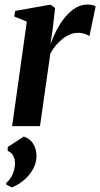

<svg xmlns="http://www.w3.org/2000/svg" viewBox="-20 -555 441 845"><path d="M33.5 0 98 -460 42.5 -482.5 47 -507 202 -534.5 222.5 -520 212.5 -432.5 202 -359.5Q212.5 -390.5 228.5 -421.2Q244.5 -452 265.2 -477.8Q286 -503.5 311 -519.2Q336 -535 364.5 -535Q378.5 -535 387.5 -532.5Q396.5 -530 401 -527L373.5 -396Q369.5 -400 355.2 -405.2Q341 -410.5 323 -410.5Q304 -410.5 286 -402.5Q268 -394.5 252 -381.2Q236 -368 223.2 -352Q210.5 -336 201.5 -319.5L156 0ZM32 270 7.5 257V250Q26 234.5 36 210.8Q46 187 46 163.5Q46 144.5 37.8 129.8Q29.5 115 14 109V92L84.5 46Q111 54.5 125.5 76.8Q140 99 140.5 130.5Q141 160 126.2 187.5Q111.5 215 86.8 236.5Q62 258 32 270Z"/></svg>

Font: Merriweather 96pt SemiBold
Style: Italic
Weight: 600
Italic angle: -7.8°
Version: Version 2.101